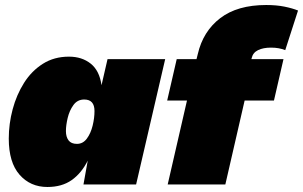

<svg xmlns="http://www.w3.org/2000/svg" viewBox="-20 -736 1209 766"><path d="M169 10Q101 10 58 -39Q15 -88 15 -183Q15 -242 30.5 -300Q46 -358 76 -405.5Q106 -453 151 -481.5Q196 -510 255 -510Q307 -510 342 -482Q377 -454 385 -396L409 -500H639L523 0H313L330 -95Q305 -45 266 -17.5Q227 10 169 10ZM287 -162Q311 -162 326.5 -183Q342 -204 349.5 -234.5Q357 -265 357 -293Q357 -339 316 -339Q289 -339 273 -317Q257 -295 250 -265.5Q243 -236 243 -213Q243 -190 253.5 -176Q264 -162 287 -162Z M649 0 726 -335H647L685 -500H764L769 -520Q790 -611 858.5 -663.5Q927 -716 1042 -716Q1083 -716 1115 -709.5Q1147 -703 1169 -694L1118 -536Q1105 -541 1091.5 -543.5Q1078 -546 1061 -546Q1030 -546 1009.5 -536Q989 -526 984 -504L983 -500H1111L1073 -335H956L879 0Z"/></svg>

Font: Prodigy Sans Black
Style: Italic
Weight: 900
Italic angle: -13°
Designer: Wei Huang
Foundry: Wei Huang
Version: Version 1.003; ttfautohint (v1.8.3)